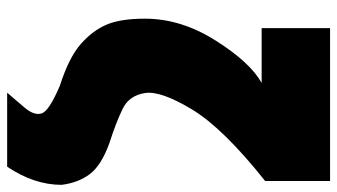

<svg xmlns="http://www.w3.org/2000/svg" viewBox="-228 -534 965 550"><g transform="rotate(90 255.0 -258.5)"><path d="M33 -191Q33 -294 95.5 -393Q158 -492 217 -525H60V-721H498V-535Q347 -415 293 -325.5Q239 -236 246 -191Q253 -146 290 -127.5Q327 -109 389 -89Q453 -66 478 -33Q503 0 509 48Q509 127 457 204H245Q263 183 287 155Q311 127 304.5 105.5Q298 84 225 53Q144 27 105.5 -7Q67 -41 50 -81Q33 -121 33 -191Z"/></g></svg>

Font: AtCorfu Sans
Style: AtCorfu Sans Black
Weight: 900
Designer: Kostas Teopoulos
Foundry: Kostas Teopoulos
Version: Version 1.00 July 8, 2025, initial release